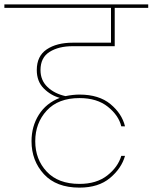

<svg xmlns="http://www.w3.org/2000/svg" viewBox="-55 -760 697 877"><path d="M516 -48Q500 9 447.5 53Q395 97 308 97Q202 97 145.5 35.5Q89 -26 89 -115Q89 -183 122.5 -236Q156 -289 218 -313Q177 -324 145 -356Q113 -388 113 -440Q113 -504 158.5 -534.5Q204 -565 277 -565H452V-724H-35V-740H622V-724H469V-549H277Q213 -549 171.5 -523Q130 -497 130 -440Q130 -393 162 -362.5Q194 -332 244 -321Q279 -328 308 -328Q397 -328 449.5 -284.5Q502 -241 516 -183H499Q487 -233 437.5 -272.5Q388 -312 308 -312Q211 -312 158.5 -255Q106 -198 106 -115Q106 -32 158.5 24Q211 80 308 80Q386 80 435 41.5Q484 3 499 -48Z"/></svg>

Font: Poppins Thin
Style: Regular
Weight: 250
Designer: Ninad Kale (Devanagari), Jonny Pinhorn (Latin)
Foundry: Indian Type Foundry
Version: Version 3.200;PS 1.000;hotconv 16.6.54;makeotf.lib2.5.65590